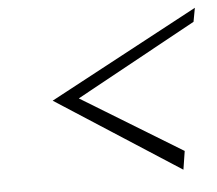

<svg xmlns="http://www.w3.org/2000/svg" viewBox="-40 -545 595 527"><g transform="rotate(-5 257.5 -282.0)"><path d="M104 -282 445 -62 453 -113 176 -282 508 -464 515 -502Z"/></g></svg>

Font: Charger Sport
Style: HLObl
Weight: 100
Designer: Jasper
Foundry: Cannot Into Space Fonts
Version: Version 1.1